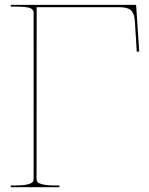

<svg xmlns="http://www.w3.org/2000/svg" viewBox="-20 -780 622 800"><path d="M24.9 0V-7.3H44.9Q77.1 -7.3 94.5 -11.7Q111.8 -16.1 116 -21.5Q120.1 -26.9 120.1 -35.6V-727.1Q120.1 -740.2 105.5 -746.3Q90.8 -752.4 44.9 -752.4H24.9V-759.8H542.5Q547.4 -759.8 547.4 -755.4L560.1 -565.4L549.8 -564.5L542 -691.4Q540 -724.1 525.9 -737.1Q511.7 -750 478.5 -750H132.8L132.3 -35.6Q132.3 -26.9 136.5 -21.5Q140.6 -16.1 158 -11.7Q175.3 -7.3 207.5 -7.3H227.5V0Z"/></svg>

Font: Znikomit
Style: Regular
Weight: 100
Designer: gluk
Foundry: gluk
Version: Version 0.53